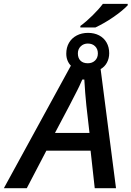

<svg xmlns="http://www.w3.org/2000/svg" viewBox="-77 -998 697 1018"><path d="M274.4 -713.4Q274.4 -746.1 288.8 -771Q303.2 -795.9 329.6 -809.8Q356 -823.7 389.6 -823.7Q423.3 -823.7 448.7 -810.3Q474.1 -796.9 488 -772.5Q502 -748 502 -715.8Q502 -688.5 490 -666Q478 -643.6 456.5 -631.8L538.1 0H425.3L403.3 -199.2H168.9L64.9 0H-56.6L298.8 -649.9Q287.1 -661.6 280.8 -677.7Q274.4 -693.8 274.4 -713.4ZM380.9 -438.5Q374 -504.4 370.1 -576.2H359.4L354 -564.5Q343.8 -540.5 332.5 -518.6Q306.2 -465.3 214.4 -293H397.5ZM441.9 -714.8Q441.9 -738.3 427.2 -752.7Q412.6 -767.1 388.7 -767.1Q366.2 -767.1 351.1 -752.4Q335.9 -737.8 335.9 -714.8Q335.9 -690.4 349.6 -676.5Q363.3 -662.6 388.7 -662.6Q412.1 -662.6 427 -677Q441.9 -691.4 441.9 -714.8ZM468.3 -977.5H600.1V-969.7Q571.3 -939.9 524.2 -907.5Q477.1 -875 429.2 -852.5H349.1V-860.4Q380.4 -883.3 413.8 -916.3Q447.3 -949.2 468.3 -977.5Z"/></svg>

Font: Viking Open Sans Light
Style: Bold Italic
Weight: 600
Italic angle: -12°
Foundry: Ascender Corporation
Version: Version 2.000